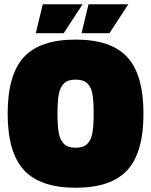

<svg xmlns="http://www.w3.org/2000/svg" viewBox="-20 -869 710 902"><path d="M16 -335Q16 -518 92 -600.5Q168 -683 335 -683Q502 -683 578 -600.5Q654 -518 654 -335Q654 -152 578 -69.5Q502 13 335 13Q169 13 92.5 -70Q16 -153 16 -335ZM420 -335Q420 -393 414.5 -426Q409 -459 390.5 -477Q372 -495 335 -495Q299 -495 280.5 -477Q262 -459 256 -425.5Q250 -392 250 -335Q250 -278 256 -244.5Q262 -211 280.5 -193Q299 -175 335 -175Q372 -175 390 -193Q408 -211 414 -244.5Q420 -278 420 -335ZM181 -849H368L279 -713H148ZM396 -849H583L494 -713H363Z"/></svg>

Font: Cairo Black
Style: Regular
Weight: 900
Designer: Mohamed Gaber, Accademia di Belle Arti di Urbino and others
Foundry: Kief Type Foundry, Accademia di Belle Arti di Urbino and others
Version: Version 3.011